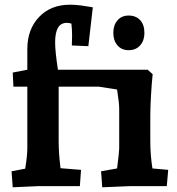

<svg xmlns="http://www.w3.org/2000/svg" viewBox="-20 -790 750 815"><path d="M461 -650Q461 -683 478.5 -703.5Q496 -724 526 -724Q557 -724 575 -704.5Q593 -685 593 -650Q593 -618 575 -597.5Q557 -577 526 -577Q496 -577 478.5 -597.5Q461 -618 461 -650ZM237 -76 324 -69 319 0H144L34 5L29 -63L87 -74Q96 -130 96 -160V-422H37L34 -482L96 -494V-582Q96 -665 145.5 -717.5Q195 -770 277 -770Q300 -770 323 -767Q346 -764 374 -759L355 -594L285 -597L286 -640Q286 -665 283 -690Q271 -693 264 -693Q238 -693 226 -672Q214 -651 214 -610Q214 -571 226 -494H607L628 -475Q624 -437 621 -385Q618 -333 618 -299V-190Q618 -133 627 -75L694 -69L688 0H533L414 5L409 -63L477 -75Q486 -145 486 -160V-329Q486 -352 477 -410L400 -422H229V-190Q229 -138 237 -76Z"/></svg>

Font: Andada Pro ExtraBold
Style: Regular
Weight: 800
Designer: Carolina Giovagnoli
Foundry: Huerta Tipografica
Version: Version 3.005; ttfautohint (v1.8.4)